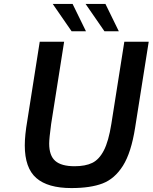

<svg xmlns="http://www.w3.org/2000/svg" viewBox="-20 -950 776 976"><path d="M106 -211Q106 -263 119 -338L182 -738H306L240 -320Q230 -246 230 -220Q230 -159 261 -132Q292 -105 359 -105Q414 -105 449 -122Q484 -139 508 -185.5Q532 -232 546 -320L612 -738H736L667 -302Q647 -174 605 -107.5Q563 -41 501.5 -17.5Q440 6 343 6Q223 6 164.5 -45Q106 -96 106 -211ZM248 -930H349L417 -791H344ZM415 -930H516L584 -791H511Z"/></svg>

Font: Exo SemiBold
Style: Italic
Weight: 600
Italic angle: -9°
Designer: Natanael Gama
Foundry: Natanael Gama
Version: Version 1.500; ttfautohint (v1.6)